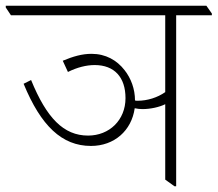

<svg xmlns="http://www.w3.org/2000/svg" viewBox="-47 -642 756 667"><path d="M269 -135C350 -135 410 -188 421 -266C430 -264 439 -263 448 -263C476 -263 507 -270 527 -280V-18L559 5H565V-589H689V-595L670 -622H-27V-616L-9 -589H527V-322C500 -303 465 -292 431 -292C428 -292 425 -292 422 -293C422 -333 408 -370 386 -398C359 -433 320 -455 271 -455C238 -455 207 -446 171 -431L189 -392C221 -408 253 -416 282 -416C350 -416 389 -374 389 -301C389 -225 333 -171 259 -171C174 -171 115 -232 61 -364L35 -351C95 -205 168 -135 269 -135Z"/></svg>

Font: Noto Serif Devanagari ExtraLight
Style: Regular
Weight: 200
Designer: Universal Thirst, Indian Type Foundry and the Monotype Design Team
Foundry: Monotype Imaging Inc.
Version: Version 2.004